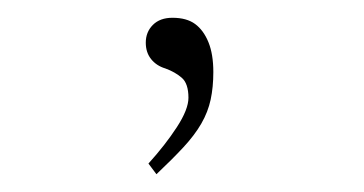

<svg xmlns="http://www.w3.org/2000/svg" viewBox="-20 -74 409 216"><path d="M156 122 147 110Q166 89 179 69Q192 49 192 36Q192 20 184.5 13.5Q177 7 166 3Q156 0 150 -7.5Q144 -15 144 -26Q144 -38 152 -46Q160 -54 174 -54Q190 -54 199.5 -47Q209 -40 214.5 -26.5Q220 -13 220 7Q220 24 217 38Q214 52 206.5 65Q199 78 186.5 91.5Q174 105 156 122Z"/></svg>

Font: Lexend Mega Thin
Style: Regular
Weight: 250
Version: Version 1.007